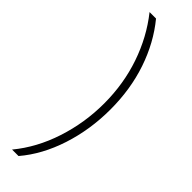

<svg xmlns="http://www.w3.org/2000/svg" viewBox="-298 -709 861 861"><g transform="rotate(45 133.0 -278.0)"><path d="M221 -281Q221 -153 183.5 -38Q146 77 77 158H36Q107 72 144.5 -43Q182 -158 182 -280Q182 -404 144 -515Q106 -626 36 -714H77Q146 -630 183.5 -519.5Q221 -409 221 -281Z"/></g></svg>

Font: Noto Sans Lao Looped UI SmCd ExtLt
Style: Regular
Weight: 200
Width: 4
Designer: Mark Frömberg, Ben Mitchell
Foundry: The Fontpad Ltd
Version: Version 1.001; ttfautohint (v1.8.4.7-5d5b)